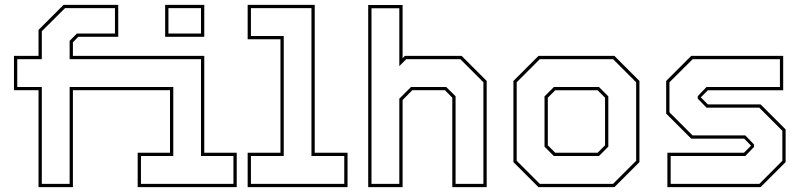

<svg xmlns="http://www.w3.org/2000/svg" viewBox="-20 -770 3308 790"><path d="M138.5 0V-399H37.5V-540H138.5V-647L241.5 -750H466.5V-618.5H302L280 -596V-540H820.5V-141.5H954V0H546.5V-141.5H679.5V-399H280V0ZM152 -13.5H266.5V-412H693V-128H560V-13.5H940.5V-128H807V-526.5H266.5V-602L296.5 -632H453V-736.5H247.5L152 -641.5V-526.5H51V-412H152ZM659.5 -618.5V-750H820.5V-618.5ZM673 -632H807V-736.5H673Z M999 0V-141.5H1134V-608.5H999V-750H1275V-141.5H1410V0ZM1012.5 -13.5H1396.5V-128H1261.5V-736.5H1012.5V-622H1147.5V-128H1012.5Z M1495 0V-749.5H1636.5V-530.5L1646 -540H1879.5L1982.5 -437V0H1841V-368L1810.5 -399H1676.5L1636.5 -358.5V0ZM1508.5 -13.5H1623V-364L1671 -412H1816L1854.5 -374V-13.5H1969V-431.5L1874 -526.5H1651.5L1623 -498V-736H1508.5Z M2195.5 0 2092.5 -103V-437L2195.5 -540H2508L2611 -437V-103L2508 0ZM2201 -13.5H2502.5L2597.5 -108.5V-431.5L2502.5 -526.5H2201L2106 -431.5V-108.5ZM2259 -128 2220.5 -166.5V-373.5L2259 -412H2444.5L2483 -373.5V-166.5L2444.5 -128ZM2264.5 -141.5H2439L2469.5 -172V-368L2439 -398.5H2264.5L2234 -368V-172Z M2726 0V-141.5H3041L3071.5 -172V-169.5L3042 -199.5H2824L2721 -302.5V-437L2824 -540H3202.5V-398.5H2892.5L2862 -368V-371L2892.5 -340.5H3109.5L3212.5 -237.5V-103L3109.5 0ZM2739.5 -13.5H3104.5L3199 -108.5V-232L3104 -327H2887L2851 -364V-374.5L2887 -412H3189V-526.5H2830L2734.5 -431.5V-308L2829.5 -213H3046.5L3082.5 -175.5V-165.5L3046.5 -128H2739.5Z"/></svg>

Font: Tourney Thin
Style: Regular
Weight: 100
Designer: Tyler Finck
Foundry: Etcetera Type Co
Version: Version 1.015